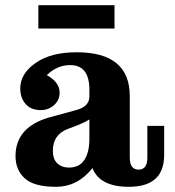

<svg xmlns="http://www.w3.org/2000/svg" viewBox="-20 -699 665 731"><path d="M192.9 12.2Q109.9 12.2 74.5 -19.8Q39.1 -51.8 39.1 -105Q39.1 -213.4 164.1 -251L269.5 -279.8Q320.3 -293 320.3 -331.5V-357.4Q320.3 -451.2 247.1 -451.2Q197.8 -451.2 158.2 -413.1Q207 -385.7 207 -346.7Q207 -317.4 185.5 -298.6Q164.1 -279.8 135.3 -279.8Q97.7 -279.8 77.4 -303.2Q57.1 -326.7 57.1 -362.8Q57.1 -418 115 -459Q172.9 -500 272 -500Q474.1 -500 474.1 -333V-98.6Q474.1 -53.2 507.8 -53.2Q541 -53.2 541 -98.6V-219.7H605V-108.9Q605 12.2 470.7 12.2Q359.4 12.2 332 -59.1Q275.9 12.2 192.9 12.2ZM242.2 -61Q282.2 -61 301.3 -90.3Q320.3 -119.6 320.3 -169.9V-244.1Q298.8 -230 240 -208.7Q181.2 -187.5 181.2 -125Q181.2 -93.3 198.2 -77.1Q215.3 -61 242.2 -61ZM416 -590.3H126V-679.2H416Z"/></svg>

Font: Munson
Style: Bold
Weight: 700
Designer: Paul James MIller
Foundry: High-Logic / Made with FontCreator
Version: Version 2.10;May 5, 2019;FontCreator 11.5.0.2430 64-bit